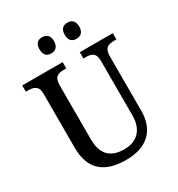

<svg xmlns="http://www.w3.org/2000/svg" viewBox="-212 -1047 1104 1193"><g transform="rotate(-30 339.5 -451.0)"><path d="M452 -796C479 -796 504 -811 504 -854C504 -898 479 -912 452 -912C423 -912 400 -898 400 -854C400 -811 423 -796 452 -796ZM270 -796C298 -796 323 -811 323 -854C323 -898 298 -912 270 -912C242 -912 219 -898 219 -854C219 -811 242 -796 270 -796ZM344 10C498 10 576 -73 576 -207V-599C576 -661 608 -669 649 -669H664V-714H427V-669H442C482 -669 514 -661 514 -603V-209C514 -115 464 -53 366 -53C277 -53 216 -95 216 -210V-599C216 -661 248 -669 289 -669H304V-714H14V-669H29C69 -669 103 -661 103 -603V-216C103 -53 195 10 344 10Z"/></g></svg>

Font: Noto Serif Bengali SemiCondensed
Style: Regular
Weight: 400
Width: 4
Designer: Juan Bruce, Universal Thirst, Indian Type Foundry and the Monotype Design Team.
Foundry: Monotype Imaging Inc.
Version: Version 2.003